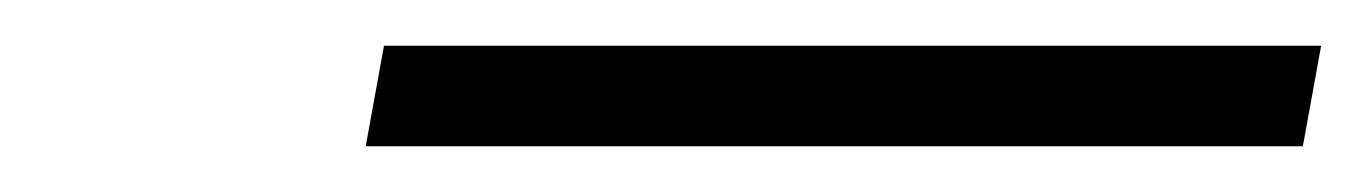

<svg xmlns="http://www.w3.org/2000/svg" viewBox="-20 -780 598 84"><path d="M148 -760H558L550 -716H140Z"/></svg>

Font: Trirong SemiBold
Style: Italic
Weight: 600
Italic angle: -12°
Designer: Katatrad Team
Foundry: CadsonDemak
Version: Version 1.001